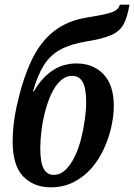

<svg xmlns="http://www.w3.org/2000/svg" viewBox="-20 -790 573 820"><path d="M196 10Q125 10 79.5 -36Q34 -82 34 -187Q34 -254 50 -331Q75 -446 112 -526.5Q149 -607 207 -654Q265 -701 350 -715Q406 -724 435 -731Q464 -738 476 -747Q488 -756 492 -770H533Q524 -716 507.5 -686Q491 -656 454.5 -640Q418 -624 349 -613Q281 -602 237.5 -578Q194 -554 167 -511Q140 -468 121 -400H125Q155 -454 201 -486.5Q247 -519 307 -519Q378 -519 422 -473Q466 -427 466 -338Q466 -296 455.5 -248.5Q445 -201 424 -155Q403 -109 371 -72Q339 -35 295 -12.5Q251 10 196 10ZM209 -43Q237 -43 259.5 -64.5Q282 -86 299 -121Q316 -156 326.5 -198Q337 -240 342.5 -280.5Q348 -321 348 -353Q348 -414 333 -440Q318 -466 289 -466Q260 -466 237.5 -444.5Q215 -423 199 -388.5Q183 -354 172.5 -313Q162 -272 157 -231Q152 -190 152 -158Q152 -96 166.5 -69.5Q181 -43 209 -43Z"/></svg>

Font: Noto Serif ExtraCondensed SemiBold
Style: Italic
Weight: 600
Width: 2
Italic angle: -12°
Designer: Monotype Design Team
Foundry: Monotype Imaging Inc.
Version: Version 2.013